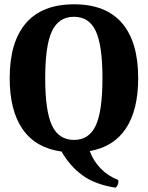

<svg xmlns="http://www.w3.org/2000/svg" viewBox="-20 -698 687 892"><path d="M266 6Q147 -10 86 -96.5Q25 -183 25 -335Q25 -503 100.5 -590.5Q176 -678 324 -678Q472 -678 547 -590.5Q622 -503 622 -335Q622 -188 565.5 -102Q509 -16 397 4Q414 50 448 85Q482 120 529 138Q530 141 530 146Q530 154 526 162.5Q522 171 517 174Q421 159 362.5 116Q304 73 266 6ZM456 -335Q456 -487 425 -553.5Q394 -620 324 -620Q253 -620 221.5 -553.5Q190 -487 190 -335Q190 -182 221.5 -115Q253 -48 324 -48Q394 -48 425 -115Q456 -182 456 -335Z"/></svg>

Font: Caladea
Style: Bold
Weight: 700
Designer: Carolina Giovagnoli and Andres Torresi
Foundry: Carolina Giovagnoli & Andres Torresi
Version: Version 1.001